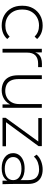

<svg xmlns="http://www.w3.org/2000/svg" viewBox="872 -1398 535 2320"><g transform="rotate(90 1140.0 -237.5)"><path d="M288 10Q219 10 165 -20.5Q111 -51 80 -105.5Q49 -160 49 -231V-244Q49 -315 80 -369.5Q111 -424 165 -454.5Q219 -485 288 -485Q339 -485 380 -468Q421 -451 451 -418L422 -388Q396 -414 363 -427.5Q330 -441 288 -441Q232 -441 188.5 -416Q145 -391 120 -347Q95 -303 95 -244V-231Q95 -173 120 -128.5Q145 -84 188.5 -59Q232 -34 288 -34Q330 -34 363 -47Q396 -60 422 -86L451 -57Q422 -24 380.5 -7Q339 10 288 10Z M569 0V-475H613V-370L606 -372Q616 -413 637 -435.5Q658 -458 686.5 -467Q715 -476 748 -476H791V-430H746Q685 -430 650 -398Q615 -366 615 -295V0Z M1072 10Q1020 10 978.5 -10Q937 -30 913 -74Q889 -118 889 -189V-475H935V-195Q935 -135 953.5 -99Q972 -63 1005 -48Q1038 -33 1079 -33Q1121 -33 1157 -52Q1193 -71 1215 -109Q1237 -147 1237 -203V-475H1282V0H1241V-126H1254Q1243 -88 1223 -62Q1203 -36 1177.5 -20Q1152 -4 1125 3Q1098 10 1072 10Z M1403 0V-38L1701 -448L1710 -432H1406V-475H1745V-435L1446 -28L1438 -42H1747V0Z M2163 0 2161 -165 2156 -177V-310Q2156 -378 2122 -410Q2088 -442 2026 -442Q1986 -442 1944 -427.5Q1902 -413 1872 -379L1848 -412Q1881 -449 1929.5 -467Q1978 -485 2027 -485Q2080 -485 2119.5 -466Q2159 -447 2180.5 -408Q2202 -369 2202 -310V-160Q2202 -120 2203 -80.5Q2204 -41 2205 0ZM2012 10Q1929 10 1879.5 -28Q1830 -66 1830 -128Q1830 -168 1852 -199.5Q1874 -231 1915.5 -249Q1957 -267 2015 -267Q2099 -267 2143.5 -230Q2188 -193 2188 -133H2181Q2181 -67 2138.5 -28.5Q2096 10 2012 10ZM2019 -27Q2085 -27 2120.5 -55Q2156 -83 2156 -128Q2156 -174 2120.5 -201.5Q2085 -229 2019 -229Q1952 -229 1914.5 -201.5Q1877 -174 1877 -129Q1877 -84 1915 -55.5Q1953 -27 2019 -27Z"/></g></svg>

Font: SUSE ExtraLight
Style: Regular
Weight: 250
Designer: Rene Bieder
Foundry: SUSE
Version: Version 1.000